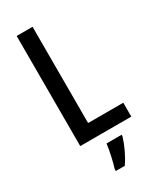

<svg xmlns="http://www.w3.org/2000/svg" viewBox="-232 -785 892 1078"><g transform="rotate(-30 213.5 -246.5)"><path d="M77 0H408V-90H180V-714H77ZM310 71V61H212C208 102 191 174 180 209V221H238C268 179 296 118 310 71Z"/></g></svg>

Font: Noto Sans Devanagari Condensed Medium
Style: Regular
Weight: 500
Width: 3
Designer: Jelle Bosma - Monotype Design Team
Foundry: Monotype Imaging Inc.
Version: Version 2.004